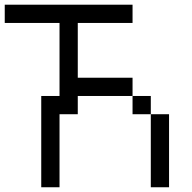

<svg xmlns="http://www.w3.org/2000/svg" viewBox="-20 -789 809 809"><path d="M153.8 0V-384.6H230.8V-692.3H0V-769.2H538.5V-692.3H307.7V-461.5H538.5V-384.6H307.7V-307.7H230.8V0ZM538.5 -384.6H615.4V-307.7H538.5ZM615.4 -307.7H692.3V0H615.4Z"/></svg>

Font: Mintsoda - Lime Green 13x16
Style: Regular
Weight: 400
Designer: Mintsoda-15
Version: Version 1.0